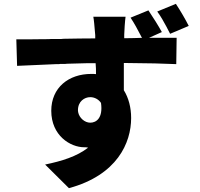

<svg xmlns="http://www.w3.org/2000/svg" viewBox="-20 -883 1040 1000"><path d="M963 -748C946 -782 921 -825 896 -863L799 -823C818 -797 833 -770 848 -742L852 -734C857 -725 861 -716 866 -707L963 -748ZM663 -268C663 -323 650 -373 625 -413V-450C625 -451 625 -453 625 -455V-465C625 -475 625 -485 625 -495V-505V-515C625 -529 625 -542 625 -555C751 -554 838 -552 898 -549L900 -686C890 -686 878 -686 865 -686H856C828 -686 794 -686 756 -686L823 -716C806 -747 778 -792 753 -829L660 -791C680 -761 697 -729 713 -698L717 -690C718 -688 719 -687 720 -686C690 -685 662 -684 636 -684H627V-702C627 -716 631 -777 634 -796H466C469 -782 472 -748 476 -700C476 -697 476 -687 476 -683C425 -683 368 -682 310 -681L300 -680C294 -680 289 -680 284 -680H273H258H247C239 -679 230 -679 221 -679H211C158 -678 108 -678 65 -678L69 -540C133 -543 201 -546 273 -549H283C287 -549 290 -549 293 -550H304C309 -550 314 -550 319 -550L329 -551C365 -552 402 -553 440 -554H451C460 -554 469 -554 478 -554C480 -537 480 -514 480 -497C472 -498 464 -498 455 -498C338 -498 247 -427 247 -306C247 -177 346 -116 419 -116C426 -116 433 -116 439 -114C380 -68 302 -44 215 -26L339 97C590 29 663 -139 663 -268ZM386 -309C386 -355 420 -377 450 -377C473 -377 494 -365 506 -347C517 -270 483 -244 450 -244C422 -244 393 -268 387 -299L386 -308V-309Z"/></svg>

Font: Glow Sans SC Normal ExtraBold
Style: Regular
Weight: 800
Designer: Ryoko NISHIZUKA (kana, bopomofo & ideographs); Paul D. Hunt (Latin, Greek & Cyrillic); Sandoll Communications, Soo-young
Version: Version 0.93